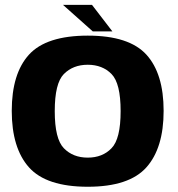

<svg xmlns="http://www.w3.org/2000/svg" viewBox="-20 -742 712 768"><path d="M331 5C441.5 5 519.5 -21 565.5 -72.5C611.5 -124 634.5 -199.5 634.5 -298.5C634.5 -398 611.5 -473 565.5 -523.5C519.5 -574 441.5 -599.5 331 -599.5C220.5 -599.5 142 -574 96 -523.5C50 -473 27 -398 27 -298.5C27 -199.5 50 -124 96 -72.5C142 -21 220.5 5 331 5ZM331 -111.5C291.5 -111.5 260 -124 235.5 -149C211 -174 199 -223.5 199 -297.5C199 -372 211 -421 235.5 -446C260 -470.5 291.5 -483 331 -483C370 -483 402 -470.5 426 -446C450.5 -421 462.5 -372 462.5 -297.5C462.5 -223.5 450.5 -174 426 -149C402 -124 370 -111.5 331 -111.5ZM351 -616.5H429.5L348 -722.5H232Z"/></svg>

Font: Anybody
Style: Bold
Weight: 700
Designer: Tyler Finck
Foundry: Etcetera Type Company
Version: Version 1.110